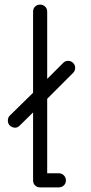

<svg xmlns="http://www.w3.org/2000/svg" viewBox="-20 -810 392 830"><path d="M153 0Q140 0 131.5 -8.5Q123 -17 123 -30V-324L65 -267Q56 -258 46 -258Q34 -258 24 -266Q14 -274 14 -289Q14 -302 22 -310L123 -409V-760Q123 -773 131.5 -781.5Q140 -790 153 -790Q166 -790 175 -781.5Q184 -773 184 -760V-469L253 -538Q262 -547 275 -547Q287 -547 296 -538Q305 -529 305 -517Q305 -504 296 -495L184 -383V-61H234Q247 -61 256 -52Q265 -43 265 -30Q265 -17 256 -8.5Q247 0 234 0Z"/></svg>

Font: ComfortaaLight
Style: Regular
Weight: 300
Designer: Johan Aakerlund
Foundry: Johan Aakerlund
Version: Version 3.104; ttfautohint (v1.8.1.43-b0c9)